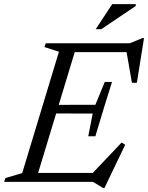

<svg xmlns="http://www.w3.org/2000/svg" viewBox="-38 -881 718 930"><path d="M247.5 -630.5 177.5 -653 183.5 -671.5H337L133.5 0H-18L-12 -18.5L69.5 -42.5ZM573.5 -638 595.5 -628.5H275.5L289.5 -671.5H591L652 -696.5H659.5L625 -480H601ZM461 29.5 412.5 0H84L98.5 -43.5H443L402 -33.5L551 -190.5L568.5 -180L468 29.5ZM424 -221H389.5L411 -331L185.5 -331.5L198 -373L424 -373.5L469.5 -484H504.5L463.5 -352.5ZM425.5 -739.5 505.5 -861H619.5V-852L452.5 -739.5Z"/></svg>

Font: Newsreader 20pt
Style: Italic
Weight: 400
Italic angle: -17°
Version: Version 1.003